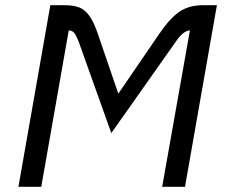

<svg xmlns="http://www.w3.org/2000/svg" viewBox="-20 -720 866 740"><path d="M174 -700H227Q263 -700 285 -691.5Q307 -683 324.5 -659Q342 -635 358 -587L436 -359L592 -587Q634 -649 671 -674.5Q708 -700 763 -700H816L693 0H605L712 -603Q699 -602 686 -592Q673 -582 658 -560L409 -207L283 -560Q274 -583 266.5 -592.5Q259 -602 245 -603L139 0H51Z"/></svg>

Font: KoHo Medium
Style: Italic
Weight: 500
Italic angle: -10°
Designer: Cadson Demak & Katatrad Team
Foundry: Cadson Demak Co.,Ltd.
Version: Version 1.000